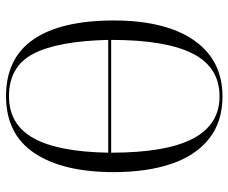

<svg xmlns="http://www.w3.org/2000/svg" viewBox="-82 -684 775 652"><g transform="rotate(-90 306.0 -357.5)"><path d="M305 10Q219 10 161.5 -35.5Q104 -81 76 -164Q48 -247 48 -359Q48 -532 112.5 -628.5Q177 -725 306 -725Q435 -725 499 -631.5Q563 -538 563 -358Q563 -244 533.5 -161.5Q504 -79 446.5 -34.5Q389 10 305 10ZM497 -378Q493 -549 450 -632Q407 -715 306 -715Q210 -715 163.5 -632Q117 -549 114 -378ZM305 0Q404 0 450.5 -91Q497 -182 497 -368H114Q114 -182 161.5 -91Q209 0 305 0Z"/></g></svg>

Font: Noto Serif Display Condensed Light
Style: Regular
Weight: 300
Width: 3
Designer: Monotype Design Team
Foundry: Monotype Imaging Inc.
Version: Version 2.009